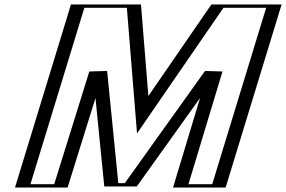

<svg xmlns="http://www.w3.org/2000/svg" viewBox="-20 -845 1289 865"><path d="M572 -5H474L422.4 -523L259.5 0H72.5L324.7 -825H590.7L629.2 -349L956.7 -825H1223.7L971.5 0H784.5L942.4 -523ZM566.5 -20H488.7L431 -598.9L249.2 -15H92.1L335.1 -810H575.9L616.5 -307.2L962.5 -810H1204.1L961.1 -15H804L980.2 -598.5ZM566.5 -20 980.2 -598.5 804 -15H961.1L1204.1 -810H962.5L616.5 -307.2L575.9 -810H335.1L92.1 -15H249.2L431 -598.9L488.7 -20ZM572 -5 942.4 -523 784.5 0H971.5L1223.7 -825H956.7L629.2 -349L590.7 -825H324.7L72.5 0H259.5L422.4 -523L474 -5ZM542.3 -20H513L462.6 -525.3L382.4 -523L224.2 -15H117.1L360.1 -810H551.5L597.3 -243.9L986.8 -810H1179.1L936.1 -15H829L982.4 -523L903.6 -525.3ZM596.3 -5 881.4 -403.8 759.5 0H996.5L1248.7 -825H932.4L648.4 -412.3L615.1 -825H299.7L47.5 0H284.5L410.1 -403.2L449.8 -5Z"/></svg>

Font: Hussar Outliner
Style: Obl
Weight: 700
Foundry: Cannot Into Space Fonts
Version: Version 0.92